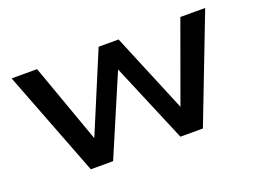

<svg xmlns="http://www.w3.org/2000/svg" viewBox="-82 -674 1130 850"><g transform="rotate(-20 483.5 -249.0)"><path d="M219 0 27 -498H147L281 -123H280L437 -498H531L687 -123H686L822 -498H939L747 0H641L481 -380H486L324 0Z"/></g></svg>

Font: Nunito Sans 7pt SemiExpanded SemiBold
Style: Regular
Weight: 600
Width: 6
Designer: Vernon Adams
Foundry: Vernon Adams
Version: Version 3.101;gftools[0.9.27]